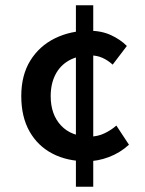

<svg xmlns="http://www.w3.org/2000/svg" viewBox="-20 -674 553 731"><path d="M310 -60Q236 -60 180 -89Q124 -118 92.5 -173.5Q61 -229 61 -308Q61 -388 95.5 -443.5Q130 -499 189 -528Q248 -557 319 -557Q366 -557 402 -540.5Q438 -524 463 -499L409 -428Q390 -445 369.5 -454Q349 -463 325 -463Q277 -463 243 -444Q209 -425 191 -390Q173 -355 173 -308Q173 -238 212.5 -196Q252 -154 322 -154Q352 -154 378 -166.5Q404 -179 423 -196L471 -123Q437 -92 394.5 -76Q352 -60 310 -60ZM269 37V-654H335V37Z"/></svg>

Font: Source Sans 3 ExtraLight SemiBold
Style: Regular
Weight: 600
Version: Version 3.052;hotconv 1.1.0;makeotfexe 2.6.0